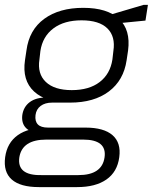

<svg xmlns="http://www.w3.org/2000/svg" viewBox="-33 -579 624 784"><path d="M253 -160Q155 -160 106 -205.5Q57 -251 69 -333L75 -373Q86 -457 147.5 -502Q209 -547 307 -547Q405 -547 453 -502Q501 -457 490 -373L484 -333Q472 -251 411.5 -205.5Q351 -160 253 -160ZM126 185Q50 185 15 154Q-20 123 -12 63Q-4 4 39.5 -27Q83 -58 160 -58H316Q391 -58 426.5 -27Q462 4 454 63Q446 123 401.5 154Q357 185 282 185ZM287 136Q384 136 394 63Q399 27 377 9Q355 -9 307 -9H156Q58 -9 46 63Q35 138 136 136ZM135 -36Q94 -36 74 -55.5Q54 -75 58 -109Q63 -143 88.5 -162Q114 -181 157 -181H256L253 -160H180Q151 -160 133 -146.5Q115 -133 112 -109Q109 -84 121.5 -71Q134 -58 163 -58H238L235 -36ZM260 -211Q331 -211 374 -244Q417 -277 426 -336L430 -371Q439 -430 405.5 -463Q372 -496 300 -496Q229 -496 185 -463Q141 -430 132 -371L128 -336Q119 -278 154 -244.5Q189 -211 260 -211ZM414 -518 553 -559H571L561 -495L409 -480Z"/></svg>

Font: Pathway Extreme 8pt Thin 12pt Thin
Style: Italic
Weight: 250
Italic angle: -8°
Version: Version 1.001;gftools[0.9.26]